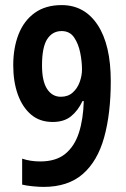

<svg xmlns="http://www.w3.org/2000/svg" viewBox="-20 -722 494 754"><path d="M415 -403Q415 -276 389 -182.5Q363 -89 305 -38.5Q247 12 151 12Q133 12 108 9.5Q83 7 67 3V-99Q99 -88 138 -88Q200 -88 236.5 -118Q273 -148 290 -201Q307 -254 309 -325H304Q286 -287 258.5 -265Q231 -243 187 -243Q136 -243 102 -272Q68 -301 50 -351Q32 -401 32 -466Q32 -534 53 -587.5Q74 -641 116.5 -671.5Q159 -702 222 -702Q312 -702 363.5 -624Q415 -546 415 -403ZM222 -600Q186 -600 165.5 -568.5Q145 -537 145 -465Q145 -403 165 -372.5Q185 -342 219 -342Q247 -342 265.5 -358.5Q284 -375 293 -400Q302 -425 302 -449Q302 -480 295 -515Q288 -550 271 -575Q254 -600 222 -600Z"/></svg>

Font: Noto Sans Kannada ExtraCondensed SemiBold
Style: Regular
Weight: 600
Width: 2
Designer: Jelle Bosma - Monotype Design Team
Foundry: Monotype Imaging Inc.
Version: Version 2.005; ttfautohint (v1.8.4.7-5d5b)